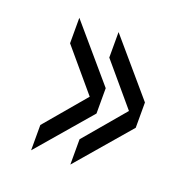

<svg xmlns="http://www.w3.org/2000/svg" viewBox="-79 -561 462 499"><g transform="rotate(20 152.0 -311.0)"><path d="M167.5 -127.5 294.5 -275.5V-345.5L167.5 -494V-423.5L263 -310.5L167.5 -197.5ZM59 -127.5 186 -275.5V-345.5L59 -494V-423.5L154.5 -310.5L59 -197.5Z"/></g></svg>

Font: Big Shoulders Stencil Display
Style: Regular
Weight: 400
Designer: Patric King
Foundry: XO Type Co
Version: Version 1.000